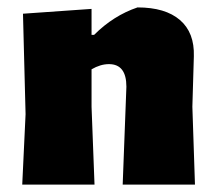

<svg xmlns="http://www.w3.org/2000/svg" viewBox="-20 -498 584 518"><path d="M227 -474V-404H234Q286 -456 351 -478Q426 -478 465.5 -444Q505 -410 503 -346L499 -210L506 0H311L321 -264Q321 -325 274 -325Q251 -325 227 -311V-210L235 0H40L49 -190L42 -461Z"/></svg>

Font: Alegreya Sans Black
Style: Regular
Weight: 900
Designer: Juan Pablo del Peral
Foundry: Huerta Tipografica
Version: Version 2.007